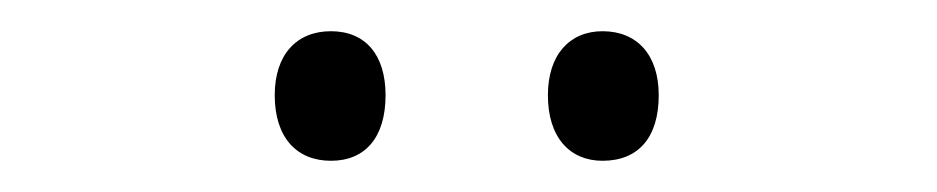

<svg xmlns="http://www.w3.org/2000/svg" viewBox="-20 -736 600 123"><path d="M156 -675C156 -648 170 -633 192 -633C214 -633 227 -648 227 -675C227 -701 214 -716 192 -716C170 -716 156 -701 156 -675ZM331 -675C331 -648 345 -633 366 -633C389 -633 402 -648 402 -675C402 -701 388 -716 366 -716C345 -716 331 -701 331 -675Z"/></svg>

Font: Noto Sans Bengali SemiCondensed Light
Style: Regular
Weight: 300
Width: 4
Designer: Joana Ranito - Universal Thirst; Jelle Bosma - Monotype Design Team
Foundry: Universal Thirst ehf.
Version: Version 3.000